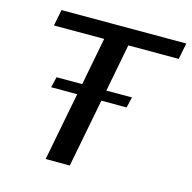

<svg xmlns="http://www.w3.org/2000/svg" viewBox="-100 -768 866 868"><g transform="rotate(15 333.5 -334.5)"><path d="M68 -593H303L260 -370H140L128 -320H250L188 0H301L363 -320H481L493 -370H373L416 -593H652L667 -669H83Z"/></g></svg>

Font: KpSans
Style: BoldItalic
Weight: 700
Italic angle: -11°
Version: Version 0.66